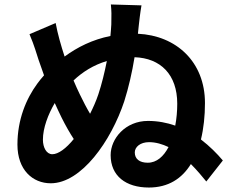

<svg xmlns="http://www.w3.org/2000/svg" viewBox="-20 -814 1040 859"><path d="M58 -167C58 -54 126 6 207 6C344 6 477 -183 536 -361C555 -421 571 -490 582 -558C698 -554 773 -481 773 -350C773 -317 770 -283 764 -252C727 -265 686 -273 642 -273C541 -273 475 -194 475 -120C475 -27 543 25 646 25C733 25 794 -15 834 -80C862 -52 885 -24 903 -2L977 -96C951 -127 918 -160 879 -190C891 -239 897 -295 897 -353C897 -538 768 -655 597 -663L601 -701C603 -719 607 -756 613 -790L476 -794C479 -764 479 -748 478 -705C477 -689 476 -672 474 -653C394 -637 326 -603 269 -561C253 -610 238 -662 229 -711L112 -661C136 -604 141 -580 153 -545C160 -524 169 -501 177 -477C166 -465 156 -452 147 -440C97 -372 58 -279 58 -167ZM172 -189C172 -241 195 -302 225 -353C236 -329 246 -307 256 -287C275 -249 293 -218 310 -192C276 -150 241 -124 214 -124C188 -124 172 -154 172 -189ZM309 -454C349 -492 398 -523 458 -541C448 -490 435 -437 420 -392C410 -362 397 -333 383 -305C368 -330 353 -359 337 -392C328 -410 319 -431 309 -454ZM583 -132C583 -156 607 -178 647 -178C677 -178 707 -169 734 -156C712 -114 681 -86 641 -86C604 -86 583 -103 583 -132Z"/></svg>

Font: GenEiGothic-pro-Regular
Style: Bold
Weight: 700
Designer: Ryoko NISHIZUKA (kana & ideographs); Paul D. Hunt (Latin, Greek & Cyrillic); Wenlong ZHANG (bopomofo); Sandoll Communica
Foundry: Adobe Systems Incorporated; o_tamon
Version: Version 1.000.140830